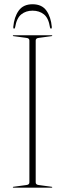

<svg xmlns="http://www.w3.org/2000/svg" viewBox="-20 -862 299 882"><path d="M144 -24Q144 -13.5 158 -12L217 -4Q220 -4 220 -2Q220 0 217 0H42Q39 0 39 -2Q39 -4 42 -4L101 -12Q115 -13.5 115 -24V-676Q115 -686.5 101 -688L42 -696Q39 -696 39 -698Q39 -700 42 -700H217Q220 -700 220 -698Q220 -696 217 -696L158 -688Q144 -686.5 144 -676ZM129.5 -813Q99 -813 77.8 -796Q56.5 -779 49.5 -737Q48.5 -730.5 44.5 -730.5Q40.5 -730.5 41 -738Q45 -784 66 -813.2Q87 -842.5 129.5 -842.5Q172.5 -842.5 193.2 -813.2Q214 -784 218 -738Q218.5 -730.5 214.5 -730.5Q210.5 -730.5 209.5 -737Q203 -779 181.8 -796Q160.5 -813 129.5 -813Z"/></svg>

Font: Fraunces 144pt Thin
Style: Regular
Weight: 100
Version: Version 1.000;[f99f86859]